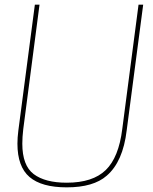

<svg xmlns="http://www.w3.org/2000/svg" viewBox="-20 -800 660 826"><path d="M267 6Q159 6 107 -38.5Q55 -83 55 -182Q55 -208 59 -239L130 -780H150L80 -244Q76 -210 76 -182Q76 -88 125 -51Q174 -14 267 -14Q379 -14 435 -68.5Q491 -123 506 -245L576 -780H596L525 -239Q509 -104 439 -44Q382 6 267 6Z"/></svg>

Font: Tanohe Sans Thin
Style: Italic
Weight: 100
Designer: Village Type and Design LLC & Cristiano Sobral
Foundry: Cooper Hewitt Smithsonian Design Museum
Version: Version 1.00;September 29, 2021;FontCreator 13.0.0.2655 64-b